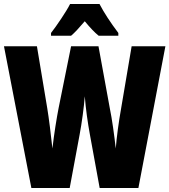

<svg xmlns="http://www.w3.org/2000/svg" viewBox="-20 -947 853 967"><path d="M481 -927H333C316 -892 264 -815 237 -781V-767H338C355 -781 378 -806 407 -840C434 -807 457 -783 477 -767H576V-781C536 -834 504 -883 481 -927ZM813 -714H643L590 -401C578 -334 567 -253 563 -199C556 -263 544 -350 533 -402L476 -714H338L275 -402C266 -356 252 -271 244 -199C237 -266 226 -354 218 -402L166 -714H0L138 0H331L381 -269C392 -327 403 -408 407 -462C412 -397 422 -328 433 -268L482 0H677Z"/></svg>

Font: Noto Sans Bengali ExtraCondensed Black
Style: Regular
Weight: 900
Width: 2
Designer: Joana Ranito - Universal Thirst; Jelle Bosma - Monotype Design Team
Foundry: Universal Thirst ehf.
Version: Version 3.000